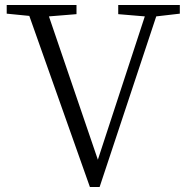

<svg xmlns="http://www.w3.org/2000/svg" viewBox="-20 -745 753 773"><path d="M7 -690 98 -681 342 8H381L609 -679L704 -690V-725H456V-688L563 -679L374 -102L177 -679L288 -688V-725H7Z"/></svg>

Font: Kiri Minchoo Light
Style: Regular
Weight: 300
Designer: Ryoko NISHIZUKA 西塚涼子 (kana & ideographs); Frank Grießhammer (Latin, Greek & Cyrillic);
akenotsuki.com/eyeben/fonts/ (U+
Foundry: Adobe
akenotsuki.com/eyeben/fonts/
Version: Version 4.002;hotconv 1.0.119;makeotfexe 2.5.65604